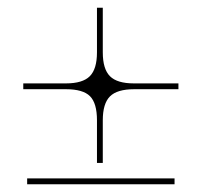

<svg xmlns="http://www.w3.org/2000/svg" viewBox="-20 -600 520 495"><path d="M50 -140H430V-125H50ZM150 -370H40V-385H150Q193 -385 211.5 -403.5Q230 -422 230 -465V-580H245V-465Q245 -422 263.5 -403.5Q282 -385 325 -385H440V-370H326Q282 -370 263.5 -351.5Q245 -333 245 -290V-180H230V-290Q230 -334 212 -352Q194 -370 150 -370Z"/></svg>

Font: kawoszeh
Style: Medium
Weight: 500
Version: Version 000.030